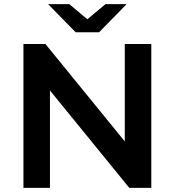

<svg xmlns="http://www.w3.org/2000/svg" viewBox="-20 -914 850 934"><path d="M94 0V-700H201L640 -161H587V-700H716V0H609L170 -539H223V0ZM348 -757 214 -894H317L453 -780H357L493 -894H596L462 -757Z"/></svg>

Font: MOST Montserrat SemiBold
Style: Regular
Weight: 600
Designer: Julieta Ulanovsky
Foundry: Julieta Ulanovsky
Version: Version 8.000;March 11, 2024;FontCreator 15.0.0.2926 64-bit